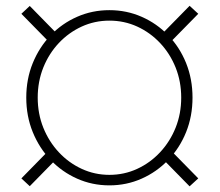

<svg xmlns="http://www.w3.org/2000/svg" viewBox="-20 -638 769 671"><path d="M111.8 -296.9Q111.8 -240.7 131.3 -191.9Q150.9 -143.1 185.5 -106Q220.2 -68.8 265.6 -47.9Q311 -26.9 362.3 -26.9Q414.1 -26.9 459.5 -47.9Q504.9 -68.8 539.6 -106Q574.2 -143.1 593.8 -191.9Q613.3 -240.7 613.3 -296.9Q613.3 -353 593.8 -401.9Q574.2 -450.7 539.6 -487.5Q504.9 -524.4 459.5 -545.2Q414.1 -565.9 362.3 -565.9Q311 -565.9 265.6 -545.2Q220.2 -524.4 185.5 -487.5Q150.9 -450.7 131.3 -401.9Q111.8 -353 111.8 -296.9ZM71.8 -296.9Q71.8 -361.8 94.5 -417.5Q117.2 -473.1 157 -514.6Q196.8 -556.2 249.5 -579.3Q302.2 -602.5 362.3 -602.5Q422.4 -602.5 475.1 -579.3Q527.8 -556.2 567.9 -514.6Q607.9 -473.1 630.4 -417.5Q652.8 -361.8 652.8 -296.9Q652.8 -231.9 630.4 -176.3Q607.9 -120.6 567.9 -78.9Q527.8 -37.1 475.1 -13.7Q422.4 9.8 362.3 9.8Q302.2 9.8 249.5 -13.7Q196.8 -37.1 157 -78.9Q117.2 -120.6 94.5 -176.3Q71.8 -231.9 71.8 -296.9ZM672.9 -589.8 574.2 -489.3 543.9 -517.1 642.6 -617.7ZM182.6 -87.9 84 12.7 54.7 -14.6 153.3 -115.2ZM642.6 13.2 543.9 -87.4 574.2 -115.2 672.9 -14.6ZM153.3 -489.3 54.7 -589.8 84 -617.2 182.6 -516.6Z"/></svg>

Font: Roboto Condensed ExtraLight
Style: Regular
Weight: 250
Designer: Christian Robertson
Foundry: Google
Version: Version 3.008; 2023